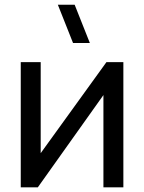

<svg xmlns="http://www.w3.org/2000/svg" viewBox="-20 -808 622 828"><path d="M512 -540H439L155.5 -147.5V-540H69.5V0H143L426 -398V0H512ZM229.5 -787.5 295 -622.5H367.5L302 -787.5Z"/></svg>

Font: Eudonet Medium
Style: Regular
Weight: 500
Designer: Mikhail Sharanda
Foundry: Mikhail Sharanda
Version: Version 4.503;Glyphs 3.1.2 (3151)